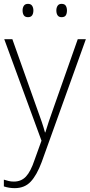

<svg xmlns="http://www.w3.org/2000/svg" viewBox="-22 -733 465 995"><path d="M0 -530H42L165 -184Q182 -138 193.5 -104Q205 -70 211 -47H213Q220 -70 231 -103.5Q242 -137 258 -181L381 -530H423L194 107Q169 174 137.5 208Q106 242 54 242Q25 242 -2 233V198Q11 202 23 205Q35 208 50 208Q88 208 112.5 182Q137 156 157 96L193 -4ZM95 -679Q95 -693 101.5 -703Q108 -713 123 -713Q138 -713 144.5 -703Q151 -693 151 -679Q151 -663 144.5 -653.5Q138 -644 123 -644Q108 -644 101.5 -653.5Q95 -663 95 -679ZM270 -679Q270 -693 276.5 -703Q283 -713 297 -713Q313 -713 319 -703Q325 -693 325 -679Q325 -663 319 -653.5Q313 -644 297 -644Q283 -644 276.5 -653.5Q270 -663 270 -679Z"/></svg>

Font: Noto Sans Disp ExtLt
Style: Regular
Weight: 200
Designer: Monotype Design Team
Foundry: Monotype Imaging Inc.
Version: Version 2.000;GOOG;noto-source:20170915:90ef993387c0